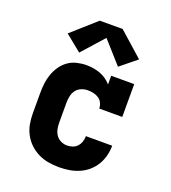

<svg xmlns="http://www.w3.org/2000/svg" viewBox="-142 -883 884 995"><g transform="rotate(20 300.0 -385.0)"><path d="M298 8Q268 8 238.5 3Q209 -2 182.5 -15Q156 -28 134.5 -48.5Q113 -69 99 -95.5Q85 -122 80 -151Q75 -180 75 -210V-320Q75 -347 78 -373Q81 -399 90 -424.5Q99 -450 114 -472Q129 -494 150.5 -509.5Q172 -525 198.5 -531.5Q225 -538 251 -538Q270 -538 289.5 -535Q309 -532 327 -525.5Q345 -519 361 -508Q377 -497 390 -482V-530H517V-349H390Q390 -365 383 -379.5Q376 -394 363 -402.5Q350 -411 334.5 -414.5Q319 -418 303 -418Q285 -418 267.5 -411Q250 -404 239 -389.5Q228 -375 224 -356.5Q220 -338 220 -320V-210Q220 -192 223.5 -174.5Q227 -157 237 -142.5Q247 -128 263.5 -120Q280 -112 298 -112Q313 -112 328 -117Q343 -122 353.5 -133.5Q364 -145 369 -160Q374 -175 374 -191Q374 -191 374 -191Q374 -191 374 -191Q374 -191 374 -191Q374 -191 374 -191H519Q519 -191 519 -191Q519 -191 519 -191Q519 -163 512 -135.5Q505 -108 490.5 -84Q476 -60 454.5 -41.5Q433 -23 407 -12Q381 -1 353.5 3.5Q326 8 298 8ZM193 -586 103 -659 237 -778H363L497 -659L407 -586L300 -706Z"/></g></svg>

Font: Iosevka Slab Heavy Extended
Style: Regular
Weight: 900
Width: 7
Monospace: yes
Designer: Belleve Invis
Foundry: Belleve Invis
Version: Version 11.1.0; ttfautohint (v1.8.3)